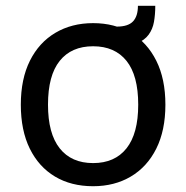

<svg xmlns="http://www.w3.org/2000/svg" viewBox="-20 -636 644 664"><path d="M52 -274Q52 -363 83.5 -426Q115 -489 171.5 -522.5Q228 -556 302 -556Q376 -556 432.5 -522.5Q489 -489 520.5 -426Q552 -363 552 -274Q552 -185 520.5 -122Q489 -59 432.5 -25.5Q376 8 302 8Q226 8 170 -25.5Q114 -59 83 -122Q52 -185 52 -274ZM146 -274Q146 -174 186.5 -123Q227 -72 302 -72Q377 -72 417.5 -123Q458 -174 458 -274Q458 -375 417.5 -425.5Q377 -476 302 -476Q227 -476 186.5 -425.5Q146 -375 146 -274ZM386 -476 384 -544Q423 -544 440 -562Q457 -580 457 -616H517Q517 -586 512.5 -560.5Q508 -535 494 -516Q480 -497 454 -486.5Q428 -476 386 -476Z"/></svg>

Font: Kufam
Style: Regular
Weight: 400
Designer: Wael Morcos, Artur Schmal
Foundry: Original Type
Version: Version 1.301; ttfautohint (v1.8.3)